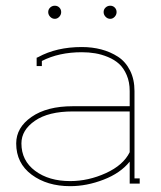

<svg xmlns="http://www.w3.org/2000/svg" viewBox="-20 -636 557 665"><path d="M429.2 -108.9V-250H231.9Q147.9 -250 101.1 -217.8Q54.2 -185.5 54.2 -139.2Q54.2 -79.6 101.8 -44.2Q149.4 -8.8 223.1 -8.8Q286.1 -8.8 346.7 -36.4Q407.2 -64 429.2 -108.9ZM106.9 -430.2V-436L111.8 -438Q175.8 -473.1 263.2 -473.1Q299.3 -473.1 330.8 -464.8Q362.3 -456.5 388.7 -439.5Q415 -422.4 430.4 -391.8Q445.8 -361.3 445.8 -320.8V-18.1H463.9V0H429.2V-76.2Q397 -36.1 338.6 -13.7Q280.3 8.8 223.1 8.8Q143.1 8.8 89.6 -31Q36.1 -70.8 36.1 -139.2Q36.1 -194.3 89.4 -231.2Q142.6 -268.1 231.9 -268.1H429.2V-320.8Q429.2 -351.6 418.9 -375.7Q408.7 -399.9 392.6 -414.6Q376.5 -429.2 354 -438.5Q331.5 -447.8 309.6 -451.4Q287.6 -455.1 263.2 -455.1Q184.1 -455.1 125 -424.8V-407.2H106.9ZM361.8 -570.8Q352.5 -570.8 345.7 -577.9Q338.9 -585 338.9 -594.2Q338.9 -603.5 345.7 -609.9Q352.5 -616.2 361.8 -616.2Q371.1 -616.2 377.4 -609.9Q383.8 -603.5 383.8 -594.2Q383.8 -585 377.2 -577.9Q370.6 -570.8 361.8 -570.8ZM169.9 -570.8Q160.6 -570.8 153.8 -577.9Q147 -585 147 -594.2Q147 -603.5 153.8 -609.9Q160.6 -616.2 169.9 -616.2Q179.2 -616.2 185.5 -609.9Q191.9 -603.5 191.9 -594.2Q191.9 -585 185.3 -577.9Q178.7 -570.8 169.9 -570.8Z"/></svg>

Font: Rawengulk
Style: Light
Weight: 300
Version: Version 0.92